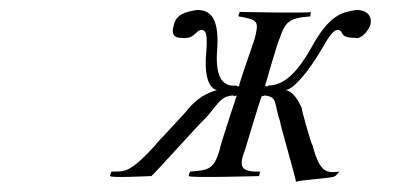

<svg xmlns="http://www.w3.org/2000/svg" viewBox="-20 -516 816 386"><path d="M202 -162C201 -158 282 -162 284 -162C283 -158 385 -272 387 -272C417 -302 421 -324 450 -324C449 -321 454 -324 456 -324C455 -321 420 -216 422 -216C410 -176 401 -174 362 -171C361 -168 358 -162 360 -162C359 -158 499 -162 501 -162C501 -162 502 -171 504 -171C464 -170 459 -180 473 -216C473 -216 505 -324 507 -324C506 -321 511 -324 513 -324C539 -321 531 -306 543 -272C542 -269 576 -154 575 -150C574 -154 656 -158 653 -162C656 -162 661 -171 663 -171C636 -168 623 -168 608 -225C607 -222 585 -298 587 -298C579 -316 569 -332 554 -335C570 -336 600 -372 626 -416C642 -444 650 -456 660 -456C673 -453 660 -440 694 -440C703 -436 718 -450 724 -464C730 -484 717 -496 697 -496C670 -492 643 -488 607 -422C580 -374 553 -344 519 -344C518 -340 513 -344 513 -344C513 -344 540 -438 542 -438C553 -471 560 -480 604 -483C604 -483 604 -492 606 -492C605 -489 462 -492 462 -492C461 -489 458 -483 460 -483C499 -476 501 -474 492 -438C491 -434 459 -344 461 -344C460 -340 455 -344 455 -344C418 -340 413 -378 417 -422C420 -484 400 -496 376 -496C353 -492 334 -488 329 -464C324 -447 331 -440 343 -440C374 -436 371 -456 387 -456C394 -453 397 -448 395 -416C390 -368 398 -339 416 -335C394 -328 379 -320 359 -298C358 -294 291 -225 293 -225C238 -164 228 -172 204 -171C203 -168 200 -162 202 -162Z"/></svg>

Font: Zinc
Style: Obl
Weight: 400
Version: Version 1